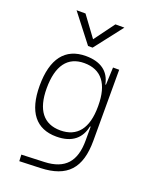

<svg xmlns="http://www.w3.org/2000/svg" viewBox="-181 -871 947 1201"><g transform="rotate(20 293.0 -271.0)"><path d="M100.6 233.4 240.2 228.5C415.5 222.2 492.2 138.7 492.2 -45.9V-517.6H451.2L446.3 -401.4H442.4C426.3 -484.4 366.2 -527.3 268.1 -527.3C130.4 -527.3 58.6 -433.6 58.6 -253.9C58.6 -80.6 129.4 9.8 265.1 9.8C370.1 9.8 425.3 -40.5 441.9 -122.1H446.3V-30.3C446.3 108.9 386.2 179.2 250 184.6L98.6 190.4ZM446.3 -261.2V-255.9C446.3 -110.8 387.7 -35.2 274.9 -35.2C163.6 -35.2 105.5 -110.4 105.5 -253.9C105.5 -404.3 163.1 -482.4 273.9 -482.4C387.2 -482.4 446.3 -406.7 446.3 -261.2ZM258.3 -590.8H288.6L432.6 -776.4H373L273.4 -641.1L173.8 -776.4H114.3Z"/></g></svg>

Font: Cascadia Code PL ExtraLight
Style: Regular
Weight: 200
Monospace: yes
Designer: Aaron Bell
Foundry: Saja Typeworks
Version: Version 2404.023